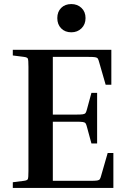

<svg xmlns="http://www.w3.org/2000/svg" viewBox="-20 -925 643 945"><path d="M510 -172H538V0H43V-28L98 -35Q114 -37 117 -43.5Q120 -50 120 -84V-596Q120 -630 117 -636.5Q114 -643 98 -645L43 -652V-680H528V-508H500L468 -619Q465 -631 461.5 -636.5Q458 -642 448 -643.5Q438 -645 414 -645H240V-361H354Q378 -361 388 -362.5Q398 -364 401.5 -369.5Q405 -375 408 -387L430 -468H458V-219H430L408 -300Q405 -312 401.5 -317.5Q398 -323 388 -324.5Q378 -326 354 -326H240V-35H424Q448 -35 458 -36.5Q468 -38 471.5 -43.5Q475 -49 478 -61ZM331 -766Q300 -766 281 -785.5Q262 -805 262 -836Q262 -867 281 -886Q300 -905 331 -905Q361 -905 381 -886Q401 -867 401 -836Q401 -805 381 -785.5Q361 -766 331 -766Z"/></svg>

Font: Inria Serif
Style: Bold
Weight: 700
Designer: Black Foundry Team
Foundry: Black Foundry
Version: Version 1.000; ttfautohint (v1.8.3)